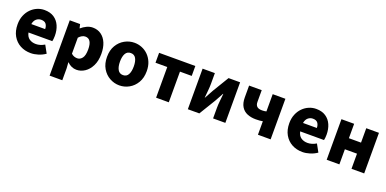

<svg xmlns="http://www.w3.org/2000/svg" viewBox="-8 -1453 5091 2530"><g transform="rotate(20 2538.0 -188.0)"><path d="M330 14Q248 14 182.5 -21.5Q117 -57 78.5 -124Q40 -191 40 -285Q40 -354 62.5 -409Q85 -464 123.5 -503Q162 -542 210.5 -562.5Q259 -583 310 -583Q392 -583 446 -547Q500 -511 527 -449Q554 -387 554 -309Q554 -285 551.5 -264Q549 -243 546 -232H212Q224 -174 262 -148Q300 -122 354 -122Q413 -122 474 -158L533 -51Q489 -20 434.5 -3Q380 14 330 14ZM209 -349H403Q403 -391 382.5 -419Q362 -447 313 -447Q276 -447 247 -423Q218 -399 209 -349Z M668 207V-569H813L826 -514H829Q863 -544 904 -563.5Q945 -583 989 -583Q1057 -583 1107 -547Q1157 -511 1184 -446.5Q1211 -382 1211 -294Q1211 -196 1176.5 -127Q1142 -58 1087.5 -22Q1033 14 972 14Q899 14 840 -45L846 44V207ZM930 -132Q971 -132 999.5 -169Q1028 -206 1028 -291Q1028 -438 936 -438Q890 -438 846 -390V-165Q867 -146 888.5 -139Q910 -132 930 -132Z M1573 14Q1501 14 1437 -21.5Q1373 -57 1333.5 -124Q1294 -191 1294 -285Q1294 -379 1333.5 -445.5Q1373 -512 1437 -547.5Q1501 -583 1573 -583Q1627 -583 1677 -563Q1727 -543 1766 -504.5Q1805 -466 1828 -411Q1851 -356 1851 -285Q1851 -191 1811.5 -124Q1772 -57 1708.5 -21.5Q1645 14 1573 14ZM1573 -130Q1623 -130 1646 -172Q1669 -214 1669 -285Q1669 -356 1646 -397.5Q1623 -439 1573 -439Q1523 -439 1499.5 -397.5Q1476 -356 1476 -285Q1476 -214 1499.5 -172Q1523 -130 1573 -130Z M2086 0V-430H1921V-569H2429V-430H2264V0Z M2531 0V-569H2703V-421Q2703 -379 2698 -325.5Q2693 -272 2688 -220H2691Q2705 -246 2724 -280Q2743 -314 2756 -339L2895 -569H3057V0H2885V-148Q2885 -190 2890.5 -243.5Q2896 -297 2901 -349H2897Q2883 -324 2864.5 -289Q2846 -254 2832 -230L2692 0Z M3514 0V-189Q3492 -185 3471.5 -183Q3451 -181 3416 -181Q3349 -181 3296 -203Q3243 -225 3213 -274.5Q3183 -324 3183 -404V-569H3360V-404Q3360 -363 3382 -341.5Q3404 -320 3454 -320Q3487 -320 3514 -327V-569H3692V0Z M4140 14Q4058 14 3992.5 -21.5Q3927 -57 3888.5 -124Q3850 -191 3850 -285Q3850 -354 3872.5 -409Q3895 -464 3933.5 -503Q3972 -542 4020.5 -562.5Q4069 -583 4120 -583Q4202 -583 4256 -547Q4310 -511 4337 -449Q4364 -387 4364 -309Q4364 -285 4361.5 -264Q4359 -243 4356 -232H4022Q4034 -174 4072 -148Q4110 -122 4164 -122Q4223 -122 4284 -158L4343 -51Q4299 -20 4244.5 -3Q4190 14 4140 14ZM4019 -349H4213Q4213 -391 4192.5 -419Q4172 -447 4123 -447Q4086 -447 4057 -423Q4028 -399 4019 -349Z M4478 0V-569H4656V-367H4826V-569H5004V0H4826V-212H4656V0Z"/></g></svg>

Font: Source Han Sans TC Heavy
Style: Regular
Weight: 900
Designer: Ryoko NISHIZUKA Ë•øÂ°öÊ∂ºÂ≠ê (kana, bopomofo & ideographs); Paul D. Hunt (Latin, Greek & Cyrillic); Sandoll Communicatio
Foundry: Adobe
Version: Version 2.004;hotconv 1.0.118;makeotfexe 2.5.65603